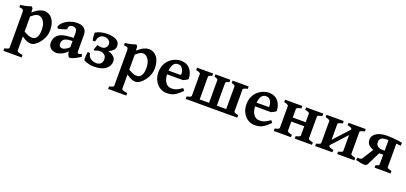

<svg xmlns="http://www.w3.org/2000/svg" viewBox="23 -1429 5544 2623"><g transform="rotate(20 2794.5 -117.5)"><path d="M337.4 14.6Q308.6 14.6 278.1 2Q247.6 -10.7 205.1 -40.5V168.5Q205.1 176.3 223.4 184.1Q241.7 191.9 287.6 198.7V234.4H23.4V198.7Q87.9 183.1 87.9 168.5V-336.4Q87.9 -360.8 84.7 -373.8Q81.5 -386.7 67.9 -392.3Q54.2 -397.9 23.4 -399.4V-433.6Q60.5 -438.5 85.4 -443.1Q110.4 -447.8 131.3 -453.9Q152.3 -460 177.2 -468.8L197.8 -448.2L202.1 -388.2Q256.3 -435.5 295.7 -452.1Q335 -468.8 362.8 -468.8Q407.2 -468.8 444.6 -444.6Q481.9 -420.4 504.6 -370.6Q527.3 -320.8 527.3 -244.1Q527.3 -195.8 509.3 -149.9Q491.2 -104 462.4 -66.7Q433.6 -29.3 400.4 -7.3Q367.2 14.6 337.4 14.6ZM304.2 -385.7Q292.5 -385.7 280.5 -381.8Q268.6 -377.9 251.2 -366.2Q233.9 -354.5 205.1 -331.1V-111.3Q239.7 -91.3 262.2 -81.8Q284.7 -72.3 300.8 -69.8Q316.9 -67.4 332.5 -67.4Q370.1 -67.4 393.8 -103.8Q417.5 -140.1 417.5 -208Q417.5 -270.5 400.6 -309.6Q383.8 -348.6 357.9 -367.2Q332 -385.7 304.2 -385.7Z M910.6 14.6Q890.6 14.6 877.7 -11Q864.7 -36.6 864.7 -80.1V-335.4Q864.7 -365.7 849.4 -385.7Q834 -405.8 797.4 -405.3Q773.9 -405.3 755.9 -389.9Q737.8 -374.5 740.7 -345.2Q741.2 -340.3 724.4 -333.3Q707.5 -326.2 683.8 -319.6Q660.2 -313 639.9 -308.8Q619.6 -304.7 613.8 -306.2L603.5 -332.5Q618.7 -371.1 656 -402.1Q693.4 -433.1 743.7 -450.9Q793.9 -468.8 848.1 -468.8Q915 -468.8 948.5 -435.1Q981.9 -401.4 981.9 -351.6V-116.2Q981.9 -78.1 1001.5 -78.1Q1008.3 -78.1 1017.1 -80.8Q1025.9 -83.5 1045.4 -91.3L1056.6 -54.7Q1028.8 -35.6 999.5 -20Q970.2 -4.4 946.3 5.1Q922.4 14.6 910.6 14.6ZM707 14.6Q680.2 14.6 653.6 3.2Q627 -8.3 609.6 -32.5Q592.3 -56.6 592.3 -94.7Q592.3 -133.3 609.9 -167.5Q627.4 -201.7 668.5 -224.9Q709.5 -248 779.3 -253.9L921.9 -265.6L926.8 -219.2L816.4 -210.9Q716.3 -203.6 716.3 -123Q716.3 -100.6 724.9 -89.4Q733.4 -78.1 745.1 -74.5Q756.8 -70.8 765.1 -70.8Q784.2 -70.8 809.3 -83.3Q834.5 -95.7 873 -129.9L877 -75.7Q831.1 -25.9 785.6 -5.6Q740.2 14.6 707 14.6Z M1483.4 -142.1Q1483.4 -74.2 1425 -29.8Q1366.7 14.6 1253.9 14.6Q1208 14.6 1169.2 2.9Q1130.4 -8.8 1107.9 -21Q1104 -24.4 1103 -46.1Q1102.1 -67.9 1104 -95.7Q1106 -123.5 1111.3 -145.5L1147 -140.1Q1151.4 -89.8 1188.7 -65.7Q1226.1 -41.5 1271.5 -41.5Q1315.4 -41.5 1336.7 -65.4Q1357.9 -89.4 1357.9 -124.5Q1357.9 -172.4 1329.1 -192.4Q1300.3 -212.4 1266.6 -212.4Q1242.7 -212.4 1219.7 -204.6Q1196.8 -196.8 1188 -192.4L1175.8 -206.1L1203.1 -279.8Q1231.4 -268.1 1262.7 -268.1Q1303.2 -268.1 1324.7 -290.8Q1346.2 -313.5 1346.2 -341.8Q1346.2 -375.5 1320.6 -396.5Q1294.9 -417.5 1258.3 -417.5Q1214.4 -417.5 1189.9 -393.1Q1165.5 -368.7 1157.2 -314.9L1122.1 -312Q1118.2 -319.8 1115.7 -337.9Q1113.3 -356 1111.6 -376.2Q1109.9 -396.5 1109.9 -411.4Q1109.9 -426.3 1111.8 -427.2Q1186.5 -468.8 1280.3 -468.8Q1358.4 -468.8 1410.2 -442.6Q1461.9 -416.5 1461.9 -357.4Q1461.9 -319.8 1434.3 -292.7Q1406.7 -265.6 1370.1 -250.5Q1396 -246.6 1422.1 -232.9Q1448.2 -219.2 1465.8 -196.3Q1483.4 -173.3 1483.4 -142.1Z M1858.9 14.6Q1830.1 14.6 1799.6 2Q1769 -10.7 1726.6 -40.5V168.5Q1726.6 176.3 1744.9 184.1Q1763.2 191.9 1809.1 198.7V234.4H1544.9V198.7Q1609.4 183.1 1609.4 168.5V-336.4Q1609.4 -360.8 1606.2 -373.8Q1603 -386.7 1589.4 -392.3Q1575.7 -397.9 1544.9 -399.4V-433.6Q1582 -438.5 1606.9 -443.1Q1631.8 -447.8 1652.8 -453.9Q1673.8 -460 1698.7 -468.8L1719.2 -448.2L1723.6 -388.2Q1777.8 -435.5 1817.1 -452.1Q1856.4 -468.8 1884.3 -468.8Q1928.7 -468.8 1966.1 -444.6Q2003.4 -420.4 2026.1 -370.6Q2048.8 -320.8 2048.8 -244.1Q2048.8 -195.8 2030.8 -149.9Q2012.7 -104 1983.9 -66.7Q1955.1 -29.3 1921.9 -7.3Q1888.7 14.6 1858.9 14.6ZM1825.7 -385.7Q1814 -385.7 1802 -381.8Q1790 -377.9 1772.7 -366.2Q1755.4 -354.5 1726.6 -331.1V-111.3Q1761.2 -91.3 1783.7 -81.8Q1806.2 -72.3 1822.3 -69.8Q1838.4 -67.4 1854 -67.4Q1891.6 -67.4 1915.3 -103.8Q1939 -140.1 1939 -208Q1939 -270.5 1922.1 -309.6Q1905.3 -348.6 1879.4 -367.2Q1853.5 -385.7 1825.7 -385.7Z M2532.7 -268.6Q2523.9 -258.3 2502 -246.3Q2480 -234.4 2464.4 -228.5H2169.4L2170.4 -283.2H2397.5Q2408.7 -283.2 2412.4 -286.9Q2416 -290.5 2416 -300.8Q2416 -320.3 2408.4 -345.9Q2400.9 -371.6 2382.1 -390.9Q2363.3 -410.2 2330.1 -410.2Q2276.9 -410.2 2255.1 -363.5Q2233.4 -316.9 2233.4 -239.3Q2233.4 -165 2264.9 -116.2Q2296.4 -67.4 2356 -67.4Q2376.5 -67.4 2396 -71Q2415.5 -74.7 2440.9 -87.4Q2466.3 -100.1 2504.4 -126.5Q2510.7 -123 2519.3 -111.1Q2527.8 -99.1 2529.8 -95.2Q2484.4 -49.3 2450.7 -25.6Q2417 -2 2385.5 6.3Q2354 14.6 2314.9 14.6Q2259.3 14.6 2213.4 -14.2Q2167.5 -43 2139.9 -95Q2112.3 -147 2112.3 -215.8Q2112.3 -349.1 2212.9 -422.9Q2238.8 -441.9 2274.7 -455.3Q2310.5 -468.8 2347.7 -468.8Q2411.6 -468.8 2452.4 -440.4Q2493.2 -412.1 2512.9 -366.5Q2532.7 -320.8 2532.7 -268.6Z M3070.3 -454.1V-418.5Q3038.6 -412.1 3028.8 -404.3Q3019 -396.5 3019 -389.6V-58.6H3155.3V-389.6Q3155.3 -395.5 3147.5 -403.8Q3139.6 -412.1 3104 -418.5V-454.1H3337.4V-418.5Q3304.2 -412.1 3288.3 -403.8Q3272.5 -395.5 3272.5 -388.7V-65.4Q3272.5 -59.1 3288.3 -50.8Q3304.2 -42.5 3337.4 -35.6V0H2587.9V-35.6Q2620.6 -42.5 2636.5 -50.8Q2652.3 -59.1 2652.3 -65.4V-389.6Q2652.3 -395.5 2637.7 -403.8Q2623 -412.1 2587.9 -418.5V-454.1H2820.8V-418.5Q2789.1 -412.1 2779.3 -404.3Q2769.5 -396.5 2769.5 -389.6V-58.6H2905.8V-389.6Q2905.8 -395.5 2897.9 -403.8Q2890.1 -412.1 2854.5 -418.5V-454.1Z M3812.5 -268.6Q3803.7 -258.3 3781.7 -246.3Q3759.8 -234.4 3744.1 -228.5H3449.2L3450.2 -283.2H3677.2Q3688.5 -283.2 3692.1 -286.9Q3695.8 -290.5 3695.8 -300.8Q3695.8 -320.3 3688.2 -345.9Q3680.7 -371.6 3661.9 -390.9Q3643.1 -410.2 3609.9 -410.2Q3556.6 -410.2 3534.9 -363.5Q3513.2 -316.9 3513.2 -239.3Q3513.2 -165 3544.7 -116.2Q3576.2 -67.4 3635.7 -67.4Q3656.2 -67.4 3675.8 -71Q3695.3 -74.7 3720.7 -87.4Q3746.1 -100.1 3784.2 -126.5Q3790.5 -123 3799.1 -111.1Q3807.6 -99.1 3809.6 -95.2Q3764.2 -49.3 3730.5 -25.6Q3696.8 -2 3665.3 6.3Q3633.8 14.6 3594.7 14.6Q3539.1 14.6 3493.2 -14.2Q3447.3 -43 3419.7 -95Q3392.1 -147 3392.1 -215.8Q3392.1 -349.1 3492.7 -422.9Q3518.6 -441.9 3554.4 -455.3Q3590.3 -468.8 3627.4 -468.8Q3691.4 -468.8 3732.2 -440.4Q3772.9 -412.1 3792.7 -366.5Q3812.5 -320.8 3812.5 -268.6Z M3986.8 -202.6V-261.2H4288.6V-202.6ZM3867.7 0V-35.6Q3900.4 -42.5 3916.3 -50.8Q3932.1 -59.1 3932.1 -65.4V-388.7Q3932.1 -394.5 3917.5 -403.3Q3902.8 -412.1 3867.7 -418.5V-454.1H4117.7V-418.5Q4049.3 -404.8 4049.3 -388.7V-65.4Q4049.3 -59.6 4065.7 -51Q4082 -42.5 4117.7 -35.6V0ZM4172.9 0V-35.6Q4205.6 -42.5 4221.4 -50.8Q4237.3 -59.1 4237.3 -65.4V-388.7Q4237.3 -394.5 4222.7 -403.3Q4208 -412.1 4172.9 -418.5V-454.1H4422.9V-418.5Q4354.5 -404.8 4354.5 -388.7V-65.4Q4354.5 -59.6 4370.8 -51Q4387.2 -42.5 4422.9 -35.6V0Z M4588.9 -9.8V-87.9L4878.9 -405.3V-326.7ZM4469.7 0V-35.6Q4502.4 -42.5 4518.3 -50.8Q4534.2 -59.1 4534.2 -65.4V-388.7Q4534.2 -394.5 4519.5 -403.3Q4504.9 -412.1 4469.7 -418.5V-454.1H4719.7V-418.5Q4651.4 -404.8 4651.4 -388.7V-65.4Q4651.4 -59.6 4667.7 -51Q4684.1 -42.5 4719.7 -35.6V0ZM4789.6 0V-35.6Q4822.3 -42.5 4838.1 -50.8Q4854 -59.1 4854 -65.4V-388.7Q4854 -394.5 4839.4 -403.3Q4824.7 -412.1 4789.6 -418.5V-454.1H5039.6V-418.5Q4971.2 -404.8 4971.2 -388.7V-65.4Q4971.2 -59.6 4987.5 -51Q5003.9 -42.5 5039.6 -35.6V0Z M5356.9 -468.8Q5386.7 -468.8 5426.8 -465.6Q5466.8 -462.4 5505.4 -457.5Q5543.9 -452.6 5569.3 -446.8L5565.9 -402.8Q5538.1 -406.7 5498.8 -410.4Q5459.5 -414.1 5421.4 -416.5Q5383.3 -418.9 5359.9 -418.9Q5255.4 -418.9 5255.4 -347.2Q5255.4 -302.7 5283.2 -283.9Q5311 -265.1 5355.5 -265.1H5398.4L5395.5 -206.5H5348.6Q5254.9 -206.5 5195.3 -238.8Q5135.7 -271 5135.7 -340.3Q5135.7 -371.6 5158.2 -401.1Q5180.7 -430.7 5229.5 -449.7Q5278.3 -468.8 5356.9 -468.8ZM5334 0V-35.6Q5370.1 -45.4 5377 -51.8Q5383.8 -58.1 5383.8 -65.4V-447.3L5501 -437.5V-65.4Q5501 -50.3 5565.9 -35.6V0ZM5067.9 -47.9Q5098.6 -45.4 5112.1 -48.3Q5125.5 -51.3 5135.3 -65.9L5257.8 -259.8L5335 -224.6L5228.5 -10.3Q5217.8 9.8 5184.1 9.8Q5160.6 9.8 5125 2.7Q5089.4 -4.4 5059.6 -12.7Z"/></g></svg>

Font: Gentium Plus
Style: Bold
Weight: 700
Designer: Victor Gaultney, Annie Olsen, Iska Routamaa, Becca Hirsbrunner
Foundry: SIL International
Version: Version 6.101